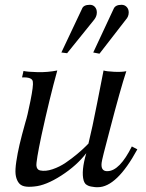

<svg xmlns="http://www.w3.org/2000/svg" viewBox="-20 -765 611 801"><path d="M553 -142Q467 16 388 16Q387 16 382 16Q377 16 375 15.5Q373 15 368.5 14.5Q364 14 361.5 13.5Q359 13 354.5 12Q350 11 347.5 9.5Q345 8 341.5 6Q338 4 336 1.5Q334 -1 332 -4.5Q330 -8 329 -12Q318 -51 340 -126Q300 -74 235.5 -32.5Q171 9 123 13Q97 16 80.5 12Q64 8 55.5 -6Q47 -20 45 -38.5Q43 -57 48 -91Q53 -125 61.5 -161.5Q70 -198 86 -255Q94 -279 107 -344Q120 -409 117 -424Q115 -444 72 -442L78 -469Q95 -465 137 -464Q179 -463 219 -471Q187 -356 153 -200Q130 -91 132 -73Q134 -57 147 -54Q170 -49 199.5 -59Q229 -69 254.5 -86.5Q280 -104 301.5 -122Q323 -140 336 -153L349 -166Q365 -231 385 -333.5Q405 -436 412 -471Q424 -467 456 -465.5Q488 -464 507 -468Q483 -396 437 -219Q405 -99 404 -86Q400 -53 424 -51Q426 -51 429 -51Q479 -52 530 -154ZM517 -713Q517 -696 505 -683L395 -541L369 -546L454 -728Q461 -745 487 -745Q500 -745 508.5 -736Q517 -727 517 -713ZM384 -713Q384 -697 373 -683L260 -543L236 -546L322 -728Q328 -745 355 -745Q368 -745 376 -736Q384 -727 384 -713Z"/></svg>

Font: GFS Artemisia
Style: Italic
Weight: 400
Italic angle: -12°
Designer: Takis Katsoulidis and George D. Matthiopoulos
Foundry: George Matthiopoulos and Takis Katsoulidis
Version: Version 1.0